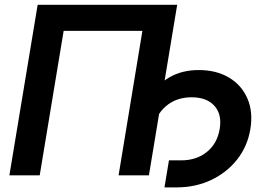

<svg xmlns="http://www.w3.org/2000/svg" viewBox="-20 -748 1131 819"><path d="M735.8 -727.5 615.2 0H485.8L587.4 -616.2H251.5L149.4 0H20L140.6 -727.5ZM681.6 51.3 700.7 -64H752.9Q818.4 -64 862.5 -99.9Q906.7 -135.7 917 -197.3Q927.7 -259.3 895 -296.1Q862.3 -333 797.4 -333Q731.4 -333 687 -294.4Q642.6 -255.9 631.3 -189.9H568.8Q582.5 -272 616.5 -330.1Q650.4 -388.2 703.6 -418.7Q756.8 -449.2 828.1 -449.2Q902.8 -449.2 956.5 -417.2Q1010.3 -385.3 1035.2 -328.4Q1060.1 -271.5 1047.9 -197.3Q1035.6 -123.5 991.5 -67.6Q947.3 -11.7 880.6 19.8Q814 51.3 733.9 51.3Z"/></svg>

Font: Inter 28pt SemiBold
Style: Italic
Weight: 600
Italic angle: -9.3988°
Designer: Rasmus Andersson
Foundry: rsms
Version: Version 4.001;git-66647c0bb